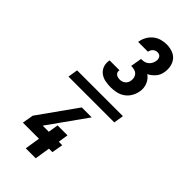

<svg xmlns="http://www.w3.org/2000/svg" viewBox="-316 -909 1132 1132"><g transform="rotate(45 250.0 -342.5)"><path d="M436 -309H54L64 -371H446ZM275 -440Q251 -440 228 -444.5Q205 -449 187 -462.5Q169 -476 161 -497.5Q153 -519 157 -543L158 -548H240V-546Q238 -538 241 -530.5Q244 -523 250 -518.5Q256 -514 264 -512Q272 -510 281 -510Q290 -510 299 -513Q308 -516 315.5 -522.5Q323 -529 327 -537.5Q331 -546 332 -555Q334 -568 330.5 -580.5Q327 -593 318.5 -601Q310 -609 297 -612Q284 -615 271 -615L283 -685Q295 -685 306.5 -687Q318 -689 328.5 -696.5Q339 -704 345.5 -715Q352 -726 354 -738Q356 -746 355 -754Q354 -762 350.5 -768.5Q347 -775 340 -778.5Q333 -782 324 -782Q317 -782 309.5 -779.5Q302 -777 296 -771.5Q290 -766 286.5 -759Q283 -752 281 -744H199L200 -745Q203 -767 214 -788Q225 -809 243.5 -824.5Q262 -840 284.5 -846.5Q307 -853 329 -853Q354 -853 377.5 -845Q401 -837 415.5 -819.5Q430 -802 435 -778Q440 -754 436 -730Q434 -717 429 -704.5Q424 -692 415 -681.5Q406 -671 395 -662Q384 -653 372 -648Q384 -640 393 -628.5Q402 -617 407.5 -603.5Q413 -590 414.5 -574.5Q416 -559 413 -544Q409 -521 396.5 -499.5Q384 -478 364 -464Q344 -450 320.5 -445Q297 -440 275 -440ZM175 168 190 73H56L68 3L238 -236H321L151 3H202L212 -60H295L285 3H314L302 73H273L258 168Z"/></g></svg>

Font: Iosevka Term Curly
Style: Bold Italic
Weight: 700
Italic angle: -9°
Designer: Belleve Invis
Foundry: Belleve Invis
Version: Version 32.3.0